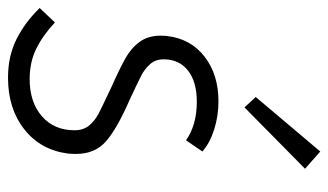

<svg xmlns="http://www.w3.org/2000/svg" viewBox="-204 -617 819 479"><g transform="rotate(90 205.5 -377.5)"><path d="M-14 -67 22 -105Q54 -75 87.5 -58.5Q121 -42 163 -42Q221 -42 256 -72.5Q291 -103 291 -154Q291 -176 279 -190.5Q267 -205 248.5 -214.5Q230 -224 181 -247Q136 -267 110.5 -281.5Q85 -296 70 -317Q55 -338 55 -368Q55 -380 56 -386Q63 -444 107.5 -478.5Q152 -513 219 -513Q255 -513 288.5 -502.5Q322 -492 344 -473L316 -432Q278 -459 220 -459Q170 -459 142 -437Q114 -415 114 -376Q114 -356 126 -342.5Q138 -329 154.5 -320.5Q171 -312 216 -291Q287 -260 318.5 -232.5Q350 -205 350 -158Q350 -144 349 -137Q340 -69 288.5 -28.5Q237 12 160 12Q106 12 64 -9Q22 -30 -14 -67ZM208 -606 344 -767 387 -729 234 -578Z"/></g></svg>

Font: Bellota Text
Style: Italic
Weight: 400
Italic angle: -7.5°
Designer: Kemie Guaida
Foundry: Kemie Guaida
Version: Version 4.001